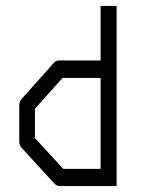

<svg xmlns="http://www.w3.org/2000/svg" viewBox="-20 -679 526 648"><path d="M373.5 -51H182.5Q171.5 -51 164 -59L53 -180Q45 -189.5 45 -201V-324Q45 -336.5 53 -345L161 -466Q168.5 -475 179 -475H319.5V-659H373.5ZM319.5 -109V-416H191L98 -312V-213L193.5 -109Z"/></svg>

Font: 3270 Nerd Font Mono SemCond
Style: Regular
Weight: 400
Monospace: yes
Version: Version 3.0.1;Nerd Fonts 3.1.1